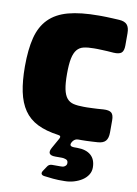

<svg xmlns="http://www.w3.org/2000/svg" viewBox="-103 -776 786 1100"><g transform="rotate(10 290.0 -226.0)"><path d="M386 -180Q351 -180 327 -185.5Q303 -191 288 -209Q273 -227 266 -260.5Q259 -294 259 -350Q259 -406 266 -439.5Q273 -473 288 -491Q303 -509 327 -514.5Q351 -520 386 -520Q393 -520 405.5 -520Q418 -520 433.5 -519Q449 -518 466 -517.5Q483 -517 500 -515Q533 -513 546.5 -524.5Q560 -536 560 -568V-638Q560 -672 546 -688Q532 -704 500 -706Q481 -707 461.5 -708Q442 -709 425 -709.5Q408 -710 396.5 -710Q385 -710 381 -710Q275 -710 204.5 -691Q134 -672 91.5 -629Q49 -586 31.5 -517.5Q14 -449 14 -350Q14 -266 27 -203.5Q40 -141 69.5 -98Q99 -55 148 -30.5Q197 -6 270 4Q280 5 282.5 10Q285 15 280 24L248 81Q234 105 241 117Q248 129 275 129H315Q324 129 337 133.5Q350 138 350 154Q350 162 346 167Q342 172 336.5 175Q331 178 325 178.5Q319 179 315 179H265Q256 179 249 183Q242 187 238 194L220 221Q212 233 215.5 240.5Q219 248 232 250Q254 253 284.5 256Q315 259 352 258Q380 258 406.5 250Q433 242 453.5 228.5Q474 215 486 196Q498 177 498 154Q498 107 470 82.5Q442 58 390 58H374Q354 58 350 50Q346 42 357 26Q357 26 357 26Q357 26 357 26Q363 18 370.5 14Q378 10 388 10Q396 10 408 10Q420 10 435 9.5Q450 9 467 8Q484 7 500 6Q532 4 546 -12Q560 -28 560 -62V-132Q560 -164 546.5 -175.5Q533 -187 500 -185Q483 -183 466 -182.5Q449 -182 433.5 -181Q418 -180 405.5 -180Q393 -180 386 -180Z"/></g></svg>

Font: Bolota
Style: Bold
Weight: 240
Designer: Gabriel Pang
Version: Version 1.000